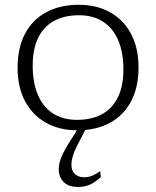

<svg xmlns="http://www.w3.org/2000/svg" viewBox="-20 -520 634 781"><path d="M294 -32.5Q352 -32.5 394 -55Q436 -77.5 459 -123.2Q482 -169 482 -238Q482 -306 461.2 -355.2Q440.5 -404.5 400.2 -431.2Q360 -458 301 -458Q243 -458 200.8 -435.5Q158.5 -413 135.8 -367.2Q113 -321.5 113 -252.5Q113 -185 133.5 -135.5Q154 -86 194.5 -59.2Q235 -32.5 294 -32.5ZM294.5 10Q221.5 10 166.8 -20.8Q112 -51.5 81.8 -108.5Q51.5 -165.5 51.5 -244.5Q51.5 -325.5 81.8 -382.8Q112 -440 168 -470.2Q224 -500.5 300.5 -500.5Q373.5 -500.5 428.2 -469.8Q483 -439 513.2 -382Q543.5 -325 543.5 -246Q543.5 -165 513.2 -107.8Q483 -50.5 427 -20.2Q371 10 294.5 10ZM307.5 46Q292 74.5 284.2 93.2Q276.5 112 273.5 125.2Q270.5 138.5 270.5 150.5Q270.5 174 284.2 187.5Q298 201 322 201Q338 201 352.2 195.8Q366.5 190.5 387.5 176.5L390 200.5Q363.5 224 343.2 232.2Q323 240.5 297.5 240.5Q258 240.5 238.5 220Q219 199.5 219 169Q219 155.5 222.5 140.8Q226 126 235.5 105.8Q245 85.5 263.5 56.5L304.5 -8.5H335.5Z"/></svg>

Font: Newsreader 9pt Light
Style: Regular
Weight: 300
Designer: Hugues Gentile
Foundry: Production Type
Version: Version 1.003